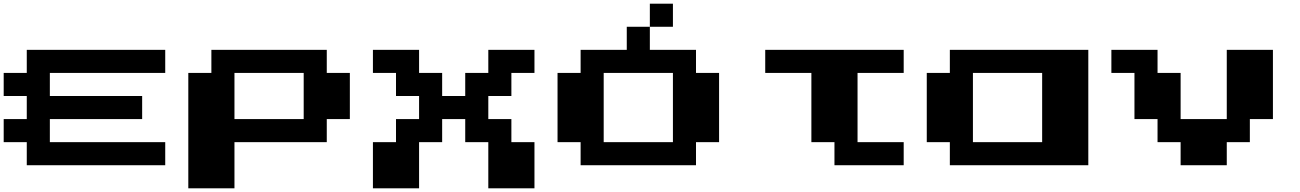

<svg xmlns="http://www.w3.org/2000/svg" viewBox="-20 -1020 7040 1040"><path d="M125 -687.5V-750H500H875V-687.5V-625H562.5H250V-562.5V-500H500H750V-437.5V-375H500H250V-312.5V-250H562.5H875V-187.5V-125H500H125V-187.5V-250H62.5H0V-312.5V-375H62.5H125V-437.5V-500H62.5H0V-562.5V-625H62.5H125Z M1125 -687.5V-750H1437.5H1750V-687.5V-625H1812.5H1875V-500V-375H1812.5H1750V-312.5V-250H1500H1250V-125V0H1125H1000V-312.5V-625H1062.5H1125ZM1625 -500V-625H1437.5H1250V-500V-375H1437.5H1625Z M2000 -687.5V-750H2125H2250V-687.5V-625H2312.5H2375V-562.5V-500H2437.5H2500V-562.5V-625H2562.5H2625V-687.5V-750H2750H2875V-687.5V-625H2812.5H2750V-562.5V-500H2687.5H2625V-437.5V-375H2687.5H2750V-312.5V-250H2812.5H2875V-125V0H2750H2625V-125V-250H2562.5H2500V-312.5V-375H2437.5H2375V-312.5V-250H2312.5H2250V-125V0H2125H2000V-125V-250H2062.5H2125V-312.5V-375H2187.5H2250V-437.5V-500H2187.5H2125V-562.5V-625H2062.5H2000Z M3500 -937.5V-1000H3562.5H3625V-937.5V-875H3562.5H3500V-812.5V-750H3625H3750V-687.5V-625H3812.5H3875V-437.5V-250H3812.5H3750V-187.5V-125H3437.5H3125V-187.5V-250H3062.5H3000V-437.5V-625H3062.5H3125V-687.5V-750H3250H3375V-812.5V-875H3437.5H3500ZM3625 -437.5V-625H3437.5H3250V-437.5V-250H3437.5H3625Z M4125 -687.5V-750H4500H4875V-687.5V-625H4750H4625V-437.5V-250H4750H4875V-187.5V-125H4687.5H4500V-187.5V-250H4437.5H4375V-437.5V-625H4250H4125Z M5125 -687.5V-750H5500H5875V-437.5V-125H5500H5125V-187.5V-250H5062.5H5000V-437.5V-625H5062.5H5125ZM5625 -437.5V-625H5437.5H5250V-437.5V-250H5437.5H5625Z M6000 -687.5V-750H6125H6250V-687.5V-625H6312.5H6375V-500V-375H6500H6625V-562.5V-750H6750H6875V-562.5V-375H6812.5H6750V-312.5V-250H6687.5H6625V-187.5V-125H6500H6375V-187.5V-250H6312.5H6250V-312.5V-375H6187.5H6125V-500V-625H6062.5H6000Z"/></svg>

Font: Press Start 2P
Style: Regular
Weight: 500
Monospace: yes
Version: Version 2.14